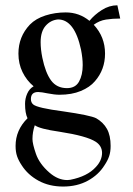

<svg xmlns="http://www.w3.org/2000/svg" viewBox="-20 -472 501 722"><path d="M217.3 229.5Q165 229.5 124.8 207.5Q84.5 185.5 61.5 149.4Q49.8 131.8 44.2 115.5Q38.6 99.1 38.6 76.7Q38.6 17.1 83.5 -27.3Q74.2 -46.4 74.2 -81.5Q74.2 -101.6 82.3 -119.9Q90.3 -138.2 106.4 -147.5Q80.1 -169.4 64.7 -200.9Q49.3 -232.4 49.3 -270.5Q49.3 -334 92.3 -379.4Q114.7 -402.3 150.9 -413.8Q187 -425.3 227.1 -425.3Q277.8 -425.3 316.4 -393.6Q335 -416.5 362.8 -434.3Q390.6 -452.1 421.4 -452.1L432.1 -402.3Q403.3 -402.3 378.4 -398.4Q353.5 -394.5 332.5 -378.9Q375 -333.5 375 -270.5Q375 -210 336.9 -166.5Q317.9 -144 283.9 -129.9Q250 -115.7 203.6 -115.7Q185.5 -115.7 157.7 -121.1Q137.7 -125.5 123.5 -126Q96.2 -126 96.2 -99.6Q96.2 -86.4 105 -79.1Q120.6 -65.9 217.8 -53.2Q319.3 -38.6 341.8 -27.3Q368.7 -11.7 382.3 12.9Q396 37.6 396 76.7Q396 99.1 390.4 115.5Q384.8 131.8 373 149.4Q350.6 185.5 310.3 207.5Q270 229.5 217.3 229.5ZM231.9 -140.6Q263.7 -140.6 277.3 -165.3Q291 -189.9 291 -227.1Q291 -253.4 284.7 -285.2Q260.3 -398.9 198.2 -398.9Q170.4 -396.5 151.6 -375Q132.8 -353.5 132.8 -313.5Q132.8 -286.6 139.2 -254.9Q150.9 -198.2 172.1 -169.4Q193.4 -140.6 231.9 -140.6ZM232.9 205.1 244.1 204.1Q308.6 191.4 340.3 156.2Q363.8 131.3 363.8 102.5Q363.3 76.2 339.8 61Q305.7 39.1 204.1 23.4Q128.9 12.7 110.8 -1Q102.1 24.9 102.1 50.8Q102.1 68.8 115.2 106.7Q128.4 144.5 165.5 176.8Q197.8 205.1 232.9 205.1Z"/></svg>

Font: Quaaykop
Style: Regular
Weight: 400
Designer: Tup Wanders
Foundry: Free font, DO NOT SELL
Version: Version 1.00;July 31, 2023;FontCreator 11.5.0.2430 64-bit